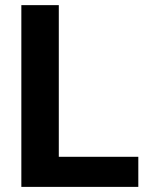

<svg xmlns="http://www.w3.org/2000/svg" viewBox="-20 -731 582 751"><path d="M210 -117.7H521V0H63.5V-710.9H210Z"/></svg>

Font: Roboto
Style: Bold
Weight: 700
Designer: Google
Version: Version 2.134; 2016; ttfautohint (v1.6)